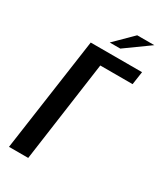

<svg xmlns="http://www.w3.org/2000/svg" viewBox="-184 -794 734 865"><g transform="rotate(30 183.0 -362.0)"><path d="M15 0 99 -591H366L356 -523H188L115 0ZM173 -634 264 -724H353L228 -634Z"/></g></svg>

Font: Alumni Sans SemiBold
Style: Italic
Weight: 600
Italic angle: -8°
Version: Version 1.016